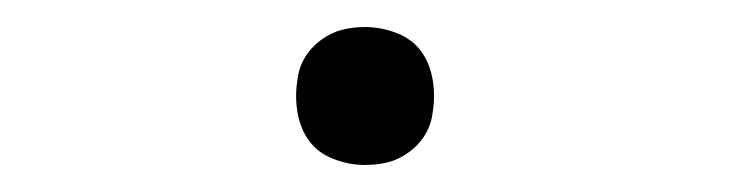

<svg xmlns="http://www.w3.org/2000/svg" viewBox="-20 -411 540 142"><path d="M250 -289Q238 -289 226.5 -293.5Q215 -298 208.5 -307Q202 -316 200 -328Q198 -340 200 -352Q201 -361 205.5 -368.5Q210 -376 217.5 -381.5Q225 -387 233 -389Q241 -391 250 -391Q262 -391 273.5 -386.5Q285 -382 291.5 -373Q298 -364 300 -352Q302 -340 300 -328Q299 -319 294.5 -311.5Q290 -304 282.5 -298.5Q275 -293 267 -291Q259 -289 250 -289Z"/></svg>

Font: Iosevka Extralight Oblique
Style: Regular
Weight: 200
Italic angle: -9°
Monospace: yes
Designer: Belleve Invis
Foundry: Belleve Invis
Version: Version 32.5.0; ttfautohint (v1.8.4)